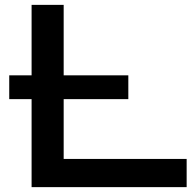

<svg xmlns="http://www.w3.org/2000/svg" viewBox="-20 -770 805 790"><path d="M18 -460H508V-362H18ZM242 -750V-59L183 -116H748V0H110V-750Z"/></svg>

Font: Bounded
Style: Regular
Weight: 400
Designer: Vlad Churkin
Version: Version 1.0